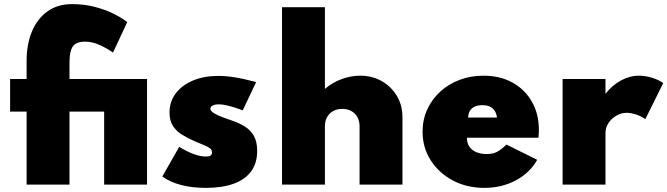

<svg xmlns="http://www.w3.org/2000/svg" viewBox="-20 -895 3236 931"><path d="M109 0V-354H29V-512H109V-601Q109 -680 134.8 -742Q160.5 -804 209.8 -839.5Q259 -875 329 -875Q389 -875 440.2 -861.5Q491.5 -848 531.5 -828Q571.5 -808 597 -788L528 -640Q502.5 -658.5 465.5 -675.8Q428.5 -693 393 -693Q348 -693 332.5 -669Q317 -645 317 -594V-512H693V0H485V-354H317V0Z M978 16Q912 16 858.8 2.2Q805.5 -11.5 767 -39L849 -183Q886 -160 918.8 -148Q951.5 -136 978.5 -136Q989.5 -136 995.8 -138Q1002 -140 1005 -144.2Q1008 -148.5 1008 -155.5Q1008 -168 999.2 -175.2Q990.5 -182.5 971 -190.5Q951.5 -198.5 919 -212.5Q888.5 -226 861.8 -242.5Q835 -259 818.5 -284.5Q802 -310 802 -349.5Q802 -402 832 -442Q862 -482 915.5 -504.5Q969 -527 1039 -527Q1074.5 -527 1118.8 -520Q1163 -513 1222 -497L1157 -360Q1080.5 -389 1041 -389Q1021.5 -389 1010.8 -383Q1000 -377 1000 -368.5Q1000 -356.5 1018.8 -345.5Q1037.5 -334.5 1062.5 -325.5Q1087.5 -316.5 1106 -310Q1140 -298.5 1167.2 -281.5Q1194.5 -264.5 1210.8 -236.5Q1227 -208.5 1227 -163Q1227 -104.5 1198.2 -64.8Q1169.5 -25 1114 -4.5Q1058.5 16 978 16Z M1347.5 0V-860H1555.5V-464Q1591 -494.5 1635.8 -511.2Q1680.5 -528 1726.5 -528Q1785 -528 1831.2 -501.5Q1877.5 -475 1904.5 -429.8Q1931.5 -384.5 1931.5 -327V0H1723.5V-282Q1723.5 -320.5 1700.5 -343.8Q1677.5 -367 1639.5 -367Q1614.5 -367 1595.5 -356.5Q1576.5 -346 1566 -327Q1555.5 -308 1555.5 -282V0Z M2328.5 16Q2243.5 16 2175.8 -20Q2108 -56 2068.5 -117.8Q2029 -179.5 2029 -257Q2029 -314.5 2051.5 -363.8Q2074 -413 2114 -450Q2154 -487 2207.8 -507.5Q2261.5 -528 2324.5 -528Q2404.5 -528 2464.8 -494.8Q2525 -461.5 2559 -402.2Q2593 -343 2593 -264.5Q2593 -258 2592.8 -252.2Q2592.5 -246.5 2591 -227H2244Q2244 -202.5 2255.5 -184.8Q2267 -167 2288.8 -157.5Q2310.5 -148 2340.5 -148Q2368.5 -148 2388.8 -158Q2409 -168 2436 -194L2585 -120Q2549 -56.5 2480.8 -20.2Q2412.5 16 2328.5 16ZM2250 -325H2390Q2387 -345.5 2378 -358.8Q2369 -372 2354.5 -378.5Q2340 -385 2319 -385Q2297 -385 2281.8 -378Q2266.5 -371 2258.5 -357.8Q2250.5 -344.5 2250 -325Z M2708 0V-512H2916V-440Q2948 -481.5 2990.8 -504.8Q3033.5 -528 3079 -528Q3108.5 -528 3141.5 -518Q3174.5 -508 3196 -492L3109 -317Q3090.5 -331 3065.2 -339.5Q3040 -348 3019 -348Q2992.5 -348 2968.8 -334.2Q2945 -320.5 2930.5 -298.5Q2916 -276.5 2916 -251V0Z"/></svg>

Font: Spartan Thin Black
Style: Regular
Weight: 900
Version: Version 1.004